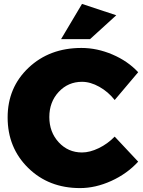

<svg xmlns="http://www.w3.org/2000/svg" viewBox="-20 -952 730 981"><path d="M19 -352Q19 -505 126 -606Q233 -707 396 -707Q476 -707 554.5 -673.5Q633 -640 686 -583L566 -441Q533 -483 487.5 -508.5Q442 -534 399 -534Q328 -534 280 -482.5Q232 -431 232 -354Q232 -277 280 -225Q328 -173 399 -173Q439 -173 484.5 -195Q530 -217 566 -254L686 -126Q629 -64 548.5 -27.5Q468 9 389 9Q229 9 124 -94Q19 -197 19 -352ZM292 -752 399 -932 574 -874 440 -752Z"/></svg>

Font: Trueno
Style: ExBd
Weight: 800
Designer: Julieta Ulanovsky
Foundry: Julieta Ulanovsky
Version: Version 3.001b